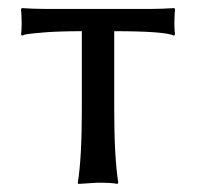

<svg xmlns="http://www.w3.org/2000/svg" viewBox="-20 -451 486 474"><path d="M182 -374Q126 -374 89 -371Q52 -368 43 -366L34 -363L32 -366Q35 -388 32 -429L34 -431Q64 -429 89 -429H355Q380 -429 410 -431L412 -429Q409 -388 412 -366L410 -363Q387 -374 262 -374V-180Q262 -63 272 0L270 3Q256 0 222 0L173 3L172 0Q182 -60 182 -180Z"/></svg>

Font: Libertinus Sans
Style: Regular
Weight: 400
Designer: Philipp H. Poll
Foundry: Khaled Hosny
Version: Version 6.1